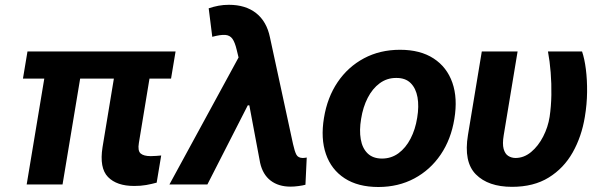

<svg xmlns="http://www.w3.org/2000/svg" viewBox="-20 -757 2464 788"><path d="M700.6 -545.9 682 -434.4H74.2L92.8 -545.9ZM327.5 -545.9 236.7 0H89.5L180.3 -545.9ZM465.8 -545.9H611.9L550 -170.5Q544.5 -138.3 557.1 -127.2Q569.7 -116.2 598.8 -116.2Q611.1 -116.2 622 -117.2Q632.9 -118.2 641.6 -118.9L623 -7.4Q603.1 -1.9 580.1 2.3Q557.1 6.4 530.9 6.2Q459.2 6.4 423.2 -30.6Q387.3 -67.6 400.8 -152.9Z M1172.5 9Q1123 9 1090.6 -15.9Q1058.2 -40.8 1047.5 -89.1L998 -352.9L963.7 -502.1L951.4 -552.7Q944.2 -583.2 933.9 -597.8Q923.5 -612.3 904.2 -613.7Q885 -615 851.2 -605.9L836.5 -722.9Q856.5 -729.7 876.8 -733.5Q897.1 -737.3 919.5 -737.3Q987.8 -737.3 1031.2 -703.1Q1074.5 -668.9 1087.9 -603.9L1182.6 -166Q1189.4 -135.1 1196.6 -121.9Q1203.8 -108.8 1223 -108.6Q1231.8 -109 1238.9 -110.5L1233.6 1.2Q1222.9 4.3 1205.2 6.6Q1187.6 9 1172.5 9ZM675.4 0 987.3 -572.9 1040.8 -324.6H996.9L831.2 0Z M1532.8 10.5Q1449.2 10.4 1394.5 -25.2Q1339.7 -60.8 1317.7 -124.6Q1295.6 -188.3 1309.6 -273Q1323.2 -357 1365.7 -419.9Q1408.2 -482.7 1473.8 -517.7Q1539.5 -552.7 1621.9 -552.7Q1705 -552.7 1759.6 -517.1Q1814.3 -481.5 1836.6 -417.6Q1858.9 -353.7 1844.7 -268.8Q1831.2 -185.2 1788.5 -122.3Q1745.8 -59.5 1680.4 -24.6Q1615 10.4 1532.8 10.5ZM1547.9 -106.2Q1586.1 -106.4 1615.7 -128.2Q1645.3 -150 1664.9 -187.8Q1684.6 -225.7 1692.2 -273.6Q1700.1 -320.9 1693.5 -357.9Q1686.8 -394.8 1665.3 -416.1Q1643.8 -437.4 1606.4 -437.1Q1568.4 -437.4 1538.5 -415.4Q1508.7 -393.5 1489.2 -355.5Q1469.7 -317.6 1462.1 -269.3Q1454.2 -222.6 1460.6 -185.6Q1467 -148.6 1488.7 -127.5Q1510.4 -106.4 1547.9 -106.2Z M1957.4 -545.9H2104.3L2047.3 -201.8Q2041.4 -166.4 2047 -146Q2052.6 -125.6 2065.8 -117.2Q2079 -108.8 2095.7 -108.6Q2130.7 -108.8 2159.9 -133.2Q2189.2 -157.6 2209.1 -196.3Q2229.1 -235 2235.7 -277.3Q2242.1 -320.8 2242.9 -367.1Q2243.7 -413.5 2240.1 -459.4Q2236.5 -505.4 2228.9 -545.9H2368.8Q2379 -516.1 2384.5 -472.9Q2390 -429.8 2389.5 -379.4Q2389 -329.1 2380.3 -277.3Q2367.2 -196.8 2330.5 -131.6Q2293.8 -66.5 2232.1 -28.4Q2170.5 9.8 2081.4 9.8Q1983.7 9.8 1933 -41.4Q1882.3 -92.6 1900.6 -203.1Z"/></svg>

Font: Inter Tight
Style: Italic
Weight: 400
Italic angle: -9.39999°
Designer: Rasmus Andersson
Foundry: rsms
Version: Version 3.002